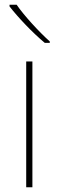

<svg xmlns="http://www.w3.org/2000/svg" viewBox="-20 -786 247 806"><path d="M50 -766H20V-759C55 -714 115 -650 168 -606H189V-612C144 -652 79 -723 50 -766ZM116 0V-528H90V0Z"/></svg>

Font: Noto Sans Telugu Thin
Style: Regular
Weight: 100
Designer: Jelle Bosma - Monotype Design Team
Foundry: Monotype Imaging Inc.
Version: Version 2.005